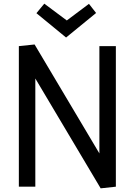

<svg xmlns="http://www.w3.org/2000/svg" viewBox="-20 -1020 736 1049"><path d="M530 9 163 -608H173V0H83V-768L169 -777L530 -170H523V-768H613V0ZM179 -948 222 -1000 352 -903H338L466 -999L505 -949L341 -815Z"/></svg>

Font: Yaldevi Medium
Style: Regular
Weight: 500
Designer: Sol Matas, Rajitha Manaperi, Kosala Senevirathne
Foundry: Mooniak
Version: Version 1.100